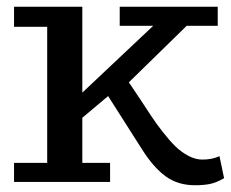

<svg xmlns="http://www.w3.org/2000/svg" viewBox="-20 -544 690 574"><path d="M585 -66.9Q613.8 -66.9 636.2 -77.1L649.9 -11.2Q626 2.4 607.2 6.1Q588.4 9.8 563 9.8Q511.2 9.8 474.6 -17.3Q438 -44.4 404.8 -97.2L303.2 -256.8L226.1 -191.9V-57.1H309.1V0H22V-57.1H121.1V-463.9H22V-523.9H226.1V-267.1L438 -466.8H337.9V-523.9H630.9V-466.8H538.1L365.2 -297.9Q377.4 -280.3 397.7 -249.5Q418 -218.8 432.4 -196.8Q446.8 -174.8 467.3 -148.7Q487.8 -122.6 504.9 -106Q522 -89.4 543.2 -78.1Q564.5 -66.9 585 -66.9Z"/></svg>

Font: Trocchi
Style: Regular
Weight: 400
Designer: vernon adams
Version: Version 1.0; ttfautohint (v0.8) -l 6 -r 50 -G 100